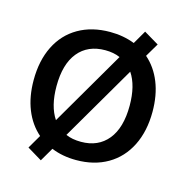

<svg xmlns="http://www.w3.org/2000/svg" viewBox="-118 -876 1015 1047"><g transform="rotate(15 389.5 -352.5)"><path d="M725 -353Q725 -243 684 -161Q643 -79 567.5 -35Q492 9 390 9Q313 9 250 -17L205 60L122 10L167 -67Q112 -115 83 -187.5Q54 -260 54 -353Q54 -463 94.5 -544.5Q135 -626 211 -670Q287 -714 390 -714Q465 -714 529 -689L573 -765L657 -715L612 -639Q667 -591 696 -518.5Q725 -446 725 -353ZM228 -173 474 -595Q438 -611 390 -611Q292 -611 237.5 -544.5Q183 -478 183 -353Q183 -240 228 -173ZM596 -353Q596 -466 551 -533L304 -110Q340 -94 390 -94Q487 -94 541.5 -161Q596 -228 596 -353Z"/></g></svg>

Font: wassup Sans
Style: Bold
Weight: 700
Version: Version 2.001